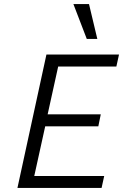

<svg xmlns="http://www.w3.org/2000/svg" viewBox="-20 -927 607 947"><path d="M66 0 209 -658H567L554 -599H267L215 -363H477L465 -304H203L149 -59H494L481 0ZM342 -907H419L460 -735H408Z"/></svg>

Font: LXGW Bright GB
Style: Italic
Weight: 400
Italic angle: -12°
Designer: Christian Thalmann (Catharsis Fonts)
Foundry: LXGW / Christian Thalmann (Catharsis Fonts) / Fontworks Inc.
Version: Version 5.510